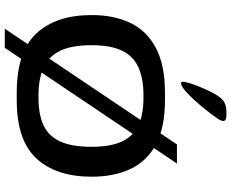

<svg xmlns="http://www.w3.org/2000/svg" viewBox="-102 -805 967 803"><g transform="rotate(90 381.5 -403.5)"><path d="M368 10Q196 10 119.5 -72.5Q43 -155 43 -303Q43 -398 76.5 -466.5Q110 -535 181.5 -572.5Q253 -610 368 -610H399Q512 -610 582.5 -573Q653 -536 686 -467Q719 -398 719 -303Q719 -155 643 -72.5Q567 10 399 10ZM378 -81H389Q460 -81 505 -102.5Q550 -124 572 -172.5Q594 -221 594 -303Q594 -383 571.5 -430.5Q549 -478 504 -499Q459 -520 389 -520H378Q308 -520 261 -498.5Q214 -477 191.5 -429.5Q169 -382 169 -303Q169 -221 192 -172.5Q215 -124 262 -102.5Q309 -81 378 -81ZM100 60 584 -660H664L180 60ZM327 -677Q320 -677 323 -694Q326 -711 335.5 -736Q345 -761 357 -787Q369 -813 380 -830Q394 -851 409.5 -859Q425 -867 449 -867H462Q503 -867 474 -827Q458 -804 437 -778Q416 -752 395 -729Q374 -706 356 -691.5Q338 -677 327 -677Z"/></g></svg>

Font: Red Rose Medium
Style: Regular
Weight: 500
Designer: Jaikishan Patel
Version: Version 2.000